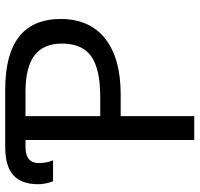

<svg xmlns="http://www.w3.org/2000/svg" viewBox="-34 -720 754 725"><g transform="rotate(-90 342.5 -357.0)"><path d="M267.1 -355H338.9Q445.3 -355 493.2 -389.4Q541 -423.8 541 -500Q541 -568.8 496.6 -603Q452.1 -637.2 357.9 -637.2H267.1ZM366.2 -713.9Q633.8 -713.9 633.8 -503.9Q633.8 -395 559.6 -336.4Q485.4 -277.8 349.1 -277.8H267.1V0H176.8V-637.2H150.9Q89.8 -637.2 89.8 -586.9Q89.8 -557.1 100.1 -533.2H21Q16.6 -543.5 13.2 -559.6Q9.8 -575.7 9.8 -587.9Q9.8 -652.8 44.2 -683.3Q78.6 -713.9 150.9 -713.9Z"/></g></svg>

Font: Noto Sans Southeast Asian
Style: Regular
Weight: 400
Designer: Monotype Design Team
Foundry: Monotype Imaging Inc.
Version: Version 1.06 uh; ttfautohint (v1.4.1)